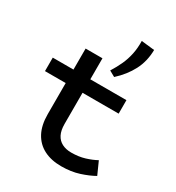

<svg xmlns="http://www.w3.org/2000/svg" viewBox="-190 -905 951 1036"><g transform="rotate(30 285.5 -387.5)"><path d="M349 14Q286 14 240.5 -9.5Q195 -33 170.5 -79Q146 -125 146 -193V-602H251V-193Q251 -153 264 -127.5Q277 -102 301.5 -89.5Q326 -77 359 -77Q405 -77 442.5 -88.5Q480 -100 509 -116L544 -38Q509 -18 459.5 -2Q410 14 349 14ZM17 -387V-471H476V-387ZM388 -789 470 -780Q469 -709 439 -651.5Q409 -594 356 -546L320 -566Q342 -601 357.5 -635Q373 -669 381 -707Q389 -745 388 -789Z"/></g></svg>

Font: BioRhyme SemiExpanded
Style: Regular
Weight: 400
Width: 6
Designer: Aoife Mooney
Foundry: Aoife Mooney Type
Version: Version 1.600;gftools[0.9.33]